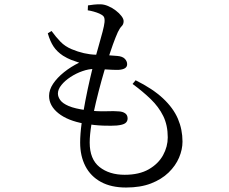

<svg xmlns="http://www.w3.org/2000/svg" viewBox="-20 -803 1040 871"><path d="M378.1 -756.2 379.1 -778.5Q392 -780.8 405.7 -782.1Q419.5 -783.5 434.4 -783.5Q451.9 -783.5 470.4 -775.6Q488.9 -767.8 505 -755.5Q521.1 -743.3 530.9 -730.3Q540.8 -717.3 540.8 -707.1Q540.8 -692.8 532.1 -684.3Q523.5 -675.8 514.5 -657.1Q503.9 -633.5 492.2 -601.1Q480.6 -568.6 463.7 -515.5Q453.7 -484.4 440.7 -437.9Q427.8 -391.5 415.3 -339.4Q402.7 -287.4 394.8 -239Q386.9 -190.6 386.9 -156.3Q386.9 -80.8 431.4 -45.4Q475.9 -10.1 545.7 -10.1Q611.7 -10.1 655.1 -35.1Q698.5 -60.2 719.8 -99.1Q741 -138 741 -179.7Q741 -235.1 720.5 -276.7Q700.1 -318.2 664.1 -353Q628.2 -387.8 581.4 -422.2L595.2 -438.9Q672.7 -400.5 719.4 -356.8Q766 -313.2 787 -264.4Q807.9 -215.5 807.9 -160.7Q807.9 -124.7 792.3 -88Q776.7 -51.3 744.9 -20.3Q713 10.6 665.1 29.2Q617.2 47.7 551.8 47.7Q484.4 47.7 437.8 22.3Q391.2 -3.2 367.4 -49.2Q343.6 -95.3 343.6 -155.9Q343.6 -194.1 350.3 -243.9Q357 -293.7 367.3 -346.3Q377.5 -399 388.3 -445.6Q399.1 -492.2 407.3 -522.6Q418 -561 428 -596.2Q438.1 -631.4 445.4 -659.2Q452.7 -687.1 454.2 -702.3Q455.8 -720.8 450.1 -728.2Q444.3 -735.5 430.8 -741.4Q418.8 -746.6 404.4 -750.6Q389.9 -754.6 378.1 -756.2ZM213.9 -662.4Q233.3 -635.5 254.2 -613.9Q275.1 -592.3 305.4 -579.7Q361.8 -556.2 414.8 -554.8Q467.8 -553.4 512.3 -549.2Q535.6 -547.3 546.2 -536.3Q556.8 -525.3 556.8 -511.7Q556.8 -499.9 547 -493.6Q537.1 -487.3 518.6 -486.1Q507.1 -485.6 486 -486.6Q464.9 -487.6 443.3 -489Q421.8 -490.3 407.5 -490.3Q382.5 -490.3 353.7 -480.2Q325 -470.2 299.7 -453.5Q274.4 -436.9 258.6 -417.3Q242.7 -397.6 242.7 -378.7Q242.7 -363.8 253.4 -348.9Q264.1 -333.9 291.7 -322Q319.4 -310.2 370.5 -303.2Q421.6 -296.9 460.6 -298.3Q499.6 -299.7 519.1 -297.7Q537.1 -296.7 548 -288.8Q558.9 -280.9 558.9 -265.5Q558.9 -252.1 548.4 -244.2Q537.8 -236.3 509.6 -233.6Q487.4 -231.8 448.4 -233.1Q409.3 -234.4 362.6 -242.1Q287.2 -255.4 244.9 -289.3Q202.6 -323.2 202.6 -368.1Q202.6 -395.5 220.9 -423Q239.3 -450.5 270.5 -475.5Q301.7 -500.5 339.2 -518.7Q320.1 -524.7 302.7 -531.5Q285.3 -538.3 265.6 -550.5Q238.5 -568.5 222.9 -592Q207.3 -615.4 196.8 -651.9Z"/></svg>

Font: Noto Serif TC
Style: Regular
Weight: 200
Designer: Ryoko NISHIZUKA 西塚涼子 (kana & ideographs); Frank Grießhammer (Latin, Greek & Cyrillic); Wenlong ZHANG 张文龙 (bopomofo); San
Foundry: Adobe
Version: Version 2.001;hotconv 1.1.0;makeotfexe 2.6.0